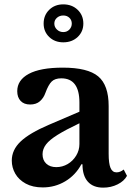

<svg xmlns="http://www.w3.org/2000/svg" viewBox="-20 -850 614 880"><path d="M204 -278 344 -338V-380Q344 -491 261 -491Q232 -491 217 -476.5Q202 -462 188 -424Q180 -401 163 -386Q146 -371 118 -371Q90 -371 74.5 -387.5Q59 -404 59 -432Q59 -483 112 -511.5Q165 -540 268 -540Q382 -540 430 -500Q478 -460 478 -364V-145Q478 -101 486.5 -80.5Q495 -60 514 -60Q531 -60 547 -73L562 -44Q549 -20 519 -5Q489 10 453 10Q407 10 382.5 -17.5Q358 -45 358 -97H353Q326 -47 279 -19Q232 9 176 9Q130 9 98 -8.5Q66 -26 50 -54Q34 -82 34 -114Q34 -163 74.5 -201.5Q115 -240 204 -278ZM344 -190V-285Q281 -255 244 -232Q207 -209 191 -188Q175 -167 175 -143Q175 -116 192 -100Q209 -84 238 -84Q266 -84 290 -98Q314 -112 329 -136.5Q344 -161 344 -190ZM180 -742Q180 -780 205.5 -805Q231 -830 270 -830Q310 -830 336 -805Q362 -780 362 -742Q362 -705 336 -680.5Q310 -656 270 -656Q231 -656 205.5 -680.5Q180 -705 180 -742ZM229 -742Q229 -726 241 -714.5Q253 -703 270 -703Q287 -703 298 -714.5Q309 -726 309 -742Q309 -758 298 -768.5Q287 -779 270 -779Q253 -779 241 -768.5Q229 -758 229 -742Z"/></svg>

Font: Libre Baskerville
Style: Bold
Weight: 700
Designer: Pablo Impallari, Rodrigo Fuenzalida
Foundry: Pablo Impallari, Rodrigo Fuenzalida
Version: Version 1.051; ttfautohint (v1.8.4.7-5d5b)